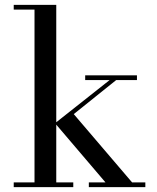

<svg xmlns="http://www.w3.org/2000/svg" viewBox="-20 -770 644 790"><path d="M36.5 0V-19.5H122V-730.5H36.5V-750H211.5V-19.5H281.5V0ZM345.5 0V-19.5H414L206.5 -263L431 -440.5H330.5V-460H543.5V-440.5H458L283.5 -300.5L523.5 -19.5H578V0Z"/></svg>

Font: Bodoni Moda SC 11pt
Style: Regular
Weight: 400
Version: Version 2.005